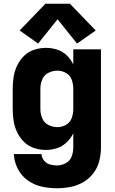

<svg xmlns="http://www.w3.org/2000/svg" viewBox="-20 -794 616 1027"><path d="M284 213Q321 213 357 206Q393 199 425 180.5Q457 162 479.5 132.5Q502 103 511 67Q520 31 520 -5V-530H372V-449Q359 -477 336.5 -498.5Q314 -520 285 -529Q256 -538 226 -538Q194 -538 163 -528Q132 -518 109 -495.5Q86 -473 72 -444Q58 -415 53 -383.5Q48 -352 48 -320V-210Q48 -178 53 -146.5Q58 -115 72 -86Q86 -57 109 -34.5Q132 -12 163 -2Q194 8 226 8Q256 8 285 -1.5Q314 -11 336.5 -32.5Q359 -54 372 -81V-5Q372 20 363 43.5Q354 67 331.5 79Q309 91 284 91Q265 91 246.5 85.5Q228 80 215.5 64.5Q203 49 202 30H54Q56 71 75 108.5Q94 146 128 170.5Q162 195 202.5 204Q243 213 284 213ZM287 -114Q262 -114 239 -125.5Q216 -137 206 -161Q196 -185 196 -210V-320Q196 -345 206 -369Q216 -393 239 -404.5Q262 -416 287 -416Q312 -416 333.5 -403.5Q355 -391 363.5 -367.5Q372 -344 372 -320V-210Q372 -186 363.5 -162.5Q355 -139 333.5 -126.5Q312 -114 287 -114ZM184 -561 288 -691 392 -561 492 -631 354 -774H223L85 -631Z"/></svg>

Font: Iosevka Sparkle Heavy
Style: Regular
Weight: 900
Designer: Belleve Invis
Foundry: Belleve Invis
Version: Version 4.5.0; ttfautohint (v1.8.3)